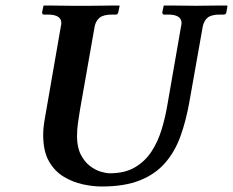

<svg xmlns="http://www.w3.org/2000/svg" viewBox="-20 -666 847 698"><path d="M638 -569Q640 -577 640 -582Q640 -613 591 -613H577Q570 -613 570 -621L575 -645L577 -646Q577 -646 597.5 -646Q618 -646 645 -645.5Q672 -645 691 -645Q709 -645 736 -645.5Q763 -646 784 -646Q805 -646 805 -646L807 -645L803 -621Q801 -613 793 -613H779Q748 -613 734.5 -601.5Q721 -590 717 -569L668 -293Q656 -226 636 -170.5Q616 -115 580.5 -74Q545 -33 489 -10.5Q433 12 350 12Q317 12 280.5 4Q244 -4 211 -24Q178 -44 157.5 -80.5Q137 -117 137 -175Q137 -202 143 -235L201 -569Q203 -577 203 -582Q203 -613 154 -613H140Q133 -613 133 -621L138 -645L140 -646Q140 -646 155.5 -646Q171 -646 193.5 -645.5Q216 -645 238.5 -645Q261 -645 276 -645Q290 -645 312.5 -645Q335 -645 358 -645.5Q381 -646 397 -646Q413 -646 413 -646L415 -645L410 -621Q408 -613 401 -613H387Q356 -613 342 -601.5Q328 -590 324 -569L271 -268Q267 -244 263.5 -219.5Q260 -195 260 -171Q260 -131 273.5 -104.5Q287 -78 306.5 -63Q326 -48 346 -42Q366 -36 379 -36Q434 -36 471 -58Q508 -80 531 -115.5Q554 -151 567 -193.5Q580 -236 587 -276Z"/></svg>

Font: Libertinus Serif SemiBold
Style: Italic
Weight: 600
Italic angle: -11.5°
Designer: Philipp H. Poll, Khaled Hosny
Foundry: Caleb Maclennan
Version: Version 7.051;RELEASE